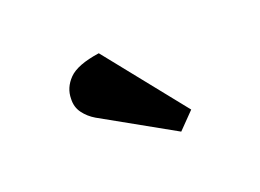

<svg xmlns="http://www.w3.org/2000/svg" viewBox="-51 -913 601 443"><g transform="rotate(-20 249.5 -691.5)"><path d="M371 -614 332 -574 157 -672Q140 -682 129 -697Q118 -712 119 -732Q119 -759 139.5 -780Q160 -801 215 -809Z"/></g></svg>

Font: Literata 18pt ExtraBold
Style: Italic
Weight: 800
Italic angle: -2°
Designer: Latin by Veronika Burian and Jose Scaglione. Greek by Irene Vlachou. Cyrillic by Vera Evstafieva
Foundry: TypeTogether
Version: Version 3.103;gftools[0.9.29]